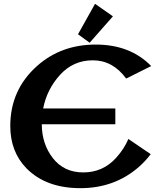

<svg xmlns="http://www.w3.org/2000/svg" viewBox="-20 -982 841 1012"><path d="M481 -961.9 575.2 -896 452.6 -756.8 391.1 -801.3ZM403.8 9.8Q222.7 9.8 119.6 -94.7Q34.2 -182.1 34.2 -317.9Q34.2 -508.3 175.3 -634.3Q302.2 -747.1 484.4 -747.1Q666.5 -747.1 776.9 -633.8L645 -567.9Q574.7 -664.1 469.2 -664.1Q366.2 -664.1 296.4 -587.4Q227.1 -511.2 207.5 -410.2H587.9V-327.1H200.2Q200.7 -222.7 258.8 -148.4Q317.4 -73.2 418.9 -73.2Q522.5 -73.2 591.8 -149.9Q633.3 -195.3 656.7 -249.5L774.4 -169.4Q748 -134.3 712.9 -103Q584.5 9.8 403.8 9.8Z"/></svg>

Font: Klaudia
Style: Bold
Weight: 700
Designer: Wojciech Kalinowski "wmk69" (wmk69@o2.pl)
Foundry: Wojciech Kalinowski "wmk69" (wmk69@o2.pl)
Version: Version 3.1.0; 2021-05-10